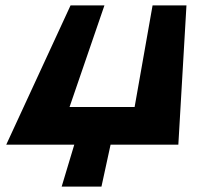

<svg xmlns="http://www.w3.org/2000/svg" viewBox="-20 -539 736 714"><path d="M480.6 -141H238.6L368.4 -519H242.4L3.2 -1H191.2H256.2L209.3 155H357.3L391.2 -1H456.2H643.2L673.4 -519H547.4Z"/></svg>

Font: Hussar Milosc
Style: Obl
Weight: 700
Foundry: Cannot Into Space Fonts
Version: Version 1.02